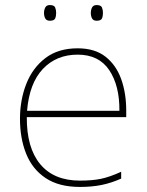

<svg xmlns="http://www.w3.org/2000/svg" viewBox="-20 -729 580 759"><path d="M287 -538Q355 -538 397 -505Q439 -472 459 -416.5Q479 -361 479 -291V-266H86Q85 -145 139 -80Q193 -15 296 -15Q344 -15 378.5 -22Q413 -29 459 -50V-23Q421 -6 382.5 2Q344 10 296 10Q213 10 160.5 -25Q108 -60 83.5 -121Q59 -182 59 -259Q59 -334 84 -397.5Q109 -461 159.5 -499.5Q210 -538 287 -538ZM287 -513Q203 -513 149.5 -456.5Q96 -400 87 -291H452Q453 -390 412 -451.5Q371 -513 287 -513ZM154 -678Q154 -690 159 -699.5Q164 -709 177 -709Q194 -709 198 -699.5Q202 -690 202 -678Q202 -665 198 -656Q194 -647 177 -647Q164 -647 159 -656Q154 -665 154 -678ZM339 -678Q339 -690 344 -699.5Q349 -709 362 -709Q379 -709 383 -699.5Q387 -690 387 -678Q387 -665 383 -656Q379 -647 362 -647Q349 -647 344 -656Q339 -665 339 -678Z"/></svg>

Font: Noto Sans Syriac Western Thin
Style: Regular
Weight: 100
Designer: Patrick Giasson and the Monotype Design Team
Foundry: Monotype Imaging Inc.
Version: Version 3.000; ttfautohint (v1.8.4.7-5d5b)